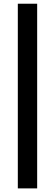

<svg xmlns="http://www.w3.org/2000/svg" viewBox="-20 -832 303 1057"><path d="M78.1 -811.5H184.6V205.1H78.1Z"/></svg>

Font: Reddit Sans Vanilla ExtraBold
Style: Regular
Weight: 800
Designer: Stephen Hutchings
Foundry: Reddit
Version: Version 1.013